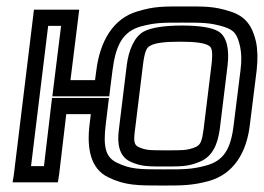

<svg xmlns="http://www.w3.org/2000/svg" viewBox="-20 -539 816 594"><path d="M163 0 185 -186H261L257 -153C248 -78 261 -17 314 9C366 35 406 35 482 35C543 35 575 35 626 21C702 0 743 -66 753 -153L774 -321C778 -355 777 -386 772 -410C761 -457 741 -489 691 -504C641 -520 613 -519 550 -519C487 -519 459 -520 406 -504C329 -482 289 -410 278 -321L274 -291H198L222 -484L225 -509H200H110H85L82 -484L23 0L19 25H44H134H159L163 0ZM116 -25H76L129 -459H169L145 -266L142 -241H167H293H318L321 -266L328 -321C338 -400 360 -441 415 -457C460 -469 481 -469 544 -469C607 -469 628 -469 670 -457C706 -446 714 -433 723 -394C727 -374 728 -351 724 -321L703 -153C694 -77 672 -42 618 -27C574 -15 550 -15 488 -15C412 -15 384 -15 341 -36C306 -53 299 -86 307 -153L314 -211L317 -236H292H166H141L138 -211L116 -25ZM610 -140C605 -103 601 -91 585 -84C558 -73 544 -74 496 -74C448 -74 433 -73 409 -84C394 -91 393 -103 398 -140L422 -336C427 -377 433 -392 444 -397C459 -406 487 -410 537 -410C586 -410 614 -406 627 -397C636 -392 639 -377 634 -336L610 -140ZM660 -140 684 -336C690 -385 682 -425 657 -441C637 -454 596 -460 543 -460C490 -460 448 -454 424 -441C396 -425 378 -385 372 -336L348 -140C342 -97 347 -56 383 -39C417 -23 443 -24 489 -24C536 -24 562 -23 599 -39C640 -56 654 -97 660 -140Z"/></svg>

Font: Gamestation Display Outline
Style: Italic
Weight: 400
Designer: Jonas Hecksher
Foundry: Jonas Hecksher, Playtypeª, e-types AS
Version: Version 1.003